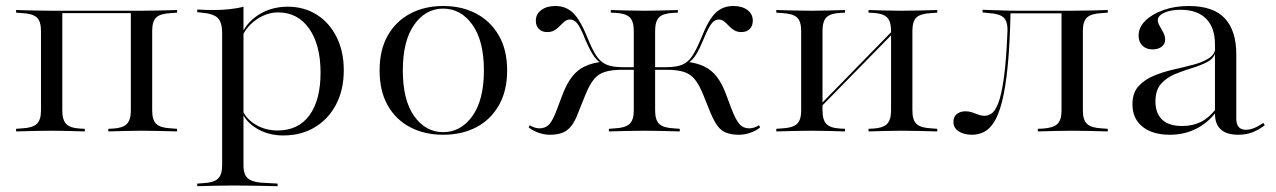

<svg xmlns="http://www.w3.org/2000/svg" viewBox="-20 -447 4340 653"><path d="M461.3 -2.4Q432.3 -2.4 405.6 -1.6Q379 -0.8 348.4 0V-8.9L363.7 -9.7Q396.8 -11.3 410.9 -25Q425 -38.7 425 -71V-410.5H461.3Q491.9 -410.5 521 -411.3Q550 -412.1 582.3 -412.9V-404L561.3 -402.4Q525.8 -400.8 511.7 -387.9Q497.6 -375 497.6 -341.9V-71Q497.6 -38.7 511.7 -25.4Q525.8 -12.1 561.3 -10.5L582.3 -8.9V0Q550 -0.8 521 -1.6Q491.9 -2.4 461.3 -2.4ZM155.6 -2.4Q124.2 -2.4 95.6 -1.6Q66.9 -0.8 34.7 0V-8.9L55.6 -10.5Q90.3 -12.1 104.8 -25.4Q119.4 -38.7 119.4 -71V-341.9Q119.4 -375 104.8 -387.9Q90.3 -400.8 55.6 -402.4L34.7 -404V-412.9Q66.9 -412.1 95.6 -411.3Q124.2 -410.5 155.6 -410.5H191.9V-71Q191.9 -38.7 205.6 -25Q219.4 -11.3 253.2 -9.7L268.5 -8.9V0Q237.9 -0.8 210.9 -1.6Q183.9 -2.4 155.6 -2.4ZM177.4 -402.4V-410.5H441.9V-402.4Z M771.8 183.9Q740.3 183.9 711.7 184.7Q683.1 185.5 650.8 186.3V177.4L671.8 175.8Q706.5 174.2 721 160.9Q735.5 147.6 735.5 115.3V-206.5H808.1V115.3Q808.1 137.1 814.9 149.6Q821.8 162.1 837.9 168.1Q854 174.2 881.5 175L924.2 177.4V186.3Q896.8 185.5 871.4 185.1Q846 184.7 821.8 184.3Q797.6 183.9 771.8 183.9ZM958.9 -424.2Q1014.5 -424.2 1057.7 -396.8Q1100.8 -369.4 1125 -320.6Q1149.2 -271.8 1149.2 -208.1Q1149.2 -141.9 1123.4 -92.3Q1097.6 -42.7 1051.2 -14.5Q1004.8 13.7 943.5 13.7Q891.9 13.7 852.4 -10.5Q812.9 -34.7 801.6 -70.2L803.2 -77.4Q813.7 -45.2 847.6 -24.2Q881.5 -3.2 924.2 -3.2Q994.4 -3.2 1032.3 -54.8Q1070.2 -106.5 1070.2 -200Q1070.2 -294.4 1031.5 -349.6Q992.7 -404.8 925.8 -404.8Q886.3 -404.8 850 -379Q813.7 -353.2 796.8 -308.1L795.2 -316.1Q813.7 -366.9 857.7 -395.6Q901.6 -424.2 958.9 -424.2ZM735.5 -206.5V-335.5Q735.5 -371 720.6 -385.9Q705.6 -400.8 665.3 -404L650.8 -405.6V-414.5Q670.2 -413.7 681 -413.3Q691.9 -412.9 704 -412.9Q733.9 -412.9 760.5 -415.7Q787.1 -418.5 808.1 -424.2V-414.5V-206.5Z M1487.1 11.3Q1424.2 11.3 1375.4 -14.1Q1326.6 -39.5 1298.8 -88.3Q1271 -137.1 1271 -207.3Q1271 -277.4 1298.8 -326.2Q1326.6 -375 1375.4 -400.8Q1424.2 -426.6 1487.1 -426.6Q1550.8 -426.6 1599.6 -400.8Q1648.4 -375 1676.6 -326.2Q1704.8 -277.4 1704.8 -207.3Q1704.8 -137.9 1676.6 -88.7Q1648.4 -39.5 1599.6 -14.1Q1550.8 11.3 1487.1 11.3ZM1487.1 2.4Q1547.6 2.4 1586.7 -52.4Q1625.8 -107.3 1625.8 -207.3Q1625.8 -308.1 1586.7 -362.9Q1547.6 -417.7 1487.1 -417.7Q1427.4 -417.7 1388.7 -362.9Q1350 -308.1 1350 -207.3Q1350 -106.5 1388.7 -52Q1427.4 2.4 1487.1 2.4Z M2493.5 11.3Q2467.7 11.3 2450 4.4Q2432.3 -2.4 2420.2 -19Q2408.1 -35.5 2396 -64.5L2372.6 -122.6Q2358.1 -158.9 2342.7 -177.4Q2327.4 -196 2304.8 -202.8Q2282.3 -209.7 2245.2 -209.7H2193.5V-218.5H2246Q2280.6 -218.5 2301.2 -227.4Q2321.8 -236.3 2335.5 -258.1Q2349.2 -279.8 2365.3 -318.5Q2389.5 -379.8 2413.7 -403.2Q2437.9 -426.6 2474.2 -426.6Q2504 -426.6 2522.2 -412.9Q2540.3 -399.2 2540.3 -376.6Q2540.3 -358.9 2529.8 -348.4Q2519.4 -337.9 2501.6 -337.9Q2487.1 -337.9 2476.6 -344.4Q2466.1 -350.8 2458.5 -359.3Q2450.8 -367.7 2442.7 -374.2Q2434.7 -380.6 2424.2 -380.6Q2415.3 -380.6 2407.3 -374.2Q2399.2 -367.7 2390.7 -352.4Q2382.3 -337.1 2371.8 -311.3Q2359.7 -281.5 2348 -262.5Q2336.3 -243.5 2321.8 -233.9L2313.7 -237.1Q2350 -233.1 2375 -221Q2400 -208.9 2417.3 -186.7Q2434.7 -164.5 2447.6 -130.6L2468.5 -75Q2483.1 -37.9 2495.6 -24.2Q2508.1 -10.5 2528.2 -10.5Q2544.4 -10.5 2561.3 -21L2565.3 -13.7Q2551.6 -2.4 2532.3 4.4Q2512.9 11.3 2493.5 11.3ZM1849.2 11.3Q1831.5 11.3 1811.7 4.4Q1791.9 -2.4 1778.2 -13.7L1781.5 -21Q1799.2 -10.5 1814.5 -10.5Q1835.5 -10.5 1848 -24.2Q1860.5 -37.9 1874.2 -75L1895.2 -130.6Q1908.9 -164.5 1926.2 -186.7Q1943.5 -208.9 1968.5 -221Q1993.5 -233.1 2029 -237.1L2021.8 -233.9Q2007.3 -243.5 1995.6 -262.5Q1983.9 -281.5 1971 -311.3Q1961.3 -337.1 1952.8 -352.4Q1944.4 -367.7 1936.3 -374.2Q1928.2 -380.6 1918.5 -380.6Q1908.1 -380.6 1900.4 -374.2Q1892.7 -367.7 1884.7 -359.3Q1876.6 -350.8 1866.5 -344.4Q1856.5 -337.9 1841.1 -337.9Q1823.4 -337.9 1812.9 -348.4Q1802.4 -358.9 1802.4 -376.6Q1802.4 -399.2 1821 -412.9Q1839.5 -426.6 1868.5 -426.6Q1904.8 -426.6 1929 -403.2Q1953.2 -379.8 1978.2 -318.5Q1993.5 -279.8 2007.7 -258.1Q2021.8 -236.3 2042.3 -227.4Q2062.9 -218.5 2096.8 -218.5H2150V-209.7H2097.6Q2061.3 -209.7 2038.3 -202.8Q2015.3 -196 2000 -177.4Q1984.7 -158.9 1970.2 -122.6L1946.8 -64.5Q1936.3 -35.5 1923.4 -19Q1910.5 -2.4 1893.1 4.4Q1875.8 11.3 1849.2 11.3ZM2135.5 -206.5V-341.9Q2135.5 -375 2121.4 -388.3Q2107.3 -401.6 2073.4 -403.2L2057.3 -404V-412.9Q2087.9 -412.1 2115.3 -411.3Q2142.7 -410.5 2171.8 -410.5Q2200.8 -410.5 2227.8 -411.3Q2254.8 -412.1 2285.5 -412.9V-404L2269.4 -403.2Q2235.5 -401.6 2221.8 -388.3Q2208.1 -375 2208.1 -341.9V-206.5ZM2171.8 -2.4Q2140.3 -2.4 2111.7 -1.6Q2083.1 -0.8 2050.8 0V-8.9L2071.8 -10.5Q2106.5 -12.1 2121 -25.4Q2135.5 -38.7 2135.5 -71V-206.5H2208.1V-71Q2208.1 -38.7 2222.2 -25.4Q2236.3 -12.1 2271.8 -10.5L2291.9 -8.9V0Q2259.7 -0.8 2231 -1.6Q2202.4 -2.4 2171.8 -2.4Z M3046.8 -2.4Q3017.7 -2.4 2991.1 -1.6Q2964.5 -0.8 2933.9 0V-8.9L2949.2 -9.7Q2982.3 -11.3 2996.4 -25Q3010.5 -38.7 3010.5 -71V-206.5H3083.1V-71Q3083.1 -38.7 3097.2 -25.4Q3111.3 -12.1 3146.8 -10.5L3167.7 -8.9V0Q3135.5 -0.8 3106.5 -1.6Q3077.4 -2.4 3046.8 -2.4ZM2741.1 -2.4Q2709.7 -2.4 2681 -1.6Q2652.4 -0.8 2620.2 0V-8.9L2641.1 -10.5Q2675.8 -12.1 2690.3 -25.4Q2704.8 -38.7 2704.8 -71V-341.9Q2704.8 -375 2690.3 -387.9Q2675.8 -400.8 2641.1 -402.4L2620.2 -404V-412.9Q2652.4 -412.1 2681 -411.3Q2709.7 -410.5 2741.1 -410.5Q2769.4 -410.5 2796.4 -411.3Q2823.4 -412.1 2854 -412.9V-404L2838.7 -403.2Q2804.8 -401.6 2791.1 -388.3Q2777.4 -375 2777.4 -341.9V-71Q2777.4 -38.7 2791.1 -25Q2804.8 -11.3 2838.7 -9.7L2854 -8.9V0Q2823.4 -0.8 2796.4 -1.6Q2769.4 -2.4 2741.1 -2.4ZM3010.5 -206.5V-341.9Q3010.5 -375 2996.4 -388.3Q2982.3 -401.6 2949.2 -403.2L2933.9 -404V-412.9Q2964.5 -412.1 2991.1 -411.3Q3017.7 -410.5 3046.8 -410.5Q3077.4 -410.5 3106.5 -411.3Q3135.5 -412.1 3167.7 -412.9V-404L3146.8 -402.4Q3111.3 -400.8 3097.2 -387.9Q3083.1 -375 3083.1 -341.9V-206.5ZM2735.5 -46 2734.7 -54.8 3041.9 -369.4 3043.5 -360.5Z M3626.6 -2.4Q3596.8 -2.4 3569 -1.6Q3541.1 -0.8 3509.7 0V-8.9L3527.4 -9.7Q3562.1 -12.1 3576.2 -25.4Q3590.3 -38.7 3590.3 -71V-206.5H3662.9V-71Q3662.9 -38.7 3677.4 -25.4Q3691.9 -12.1 3726.6 -10.5L3747.6 -8.9V0Q3715.3 -0.8 3686.7 -1.6Q3658.1 -2.4 3626.6 -2.4ZM3285.5 11.3Q3258.1 11.3 3240.3 -0.4Q3222.6 -12.1 3222.6 -32.3Q3222.6 -50 3234.3 -59.3Q3246 -68.5 3263.7 -68.5Q3275 -68.5 3285.9 -64.9Q3296.8 -61.3 3307.3 -57.3Q3317.7 -53.2 3328.2 -53.2Q3339.5 -53.2 3351.6 -60.5Q3363.7 -67.7 3374.6 -94.8Q3385.5 -121.8 3394 -180.6Q3402.4 -239.5 3406.5 -341.9Q3407.3 -375 3392.7 -387.9Q3378.2 -400.8 3342.7 -402.4L3321.8 -404.8V-413.7Q3354 -412.9 3383.1 -411.7Q3412.1 -410.5 3442.7 -410.5H3626.6Q3658.1 -410.5 3686.7 -411.3Q3715.3 -412.1 3747.6 -412.9V-404L3726.6 -402.4Q3691.9 -400.8 3677.4 -387.9Q3662.9 -375 3662.9 -341.9V-206.5H3590.3V-404L3592.7 -401.6H3412.9L3416.9 -403.2Q3414.5 -296 3407.3 -222.6Q3400 -149.2 3388.3 -102.8Q3376.6 -56.5 3360.9 -31.9Q3345.2 -7.3 3326.2 2Q3307.3 11.3 3285.5 11.3Z M4112.1 -206.5V-296.8Q4112.1 -353.2 4081.9 -383.5Q4051.6 -413.7 3995.2 -413.7Q3961.3 -413.7 3939.5 -403.6Q3917.7 -393.5 3917.7 -378.2Q3917.7 -369.4 3924.2 -358.5Q3930.6 -347.6 3936.7 -335.9Q3942.7 -324.2 3942.7 -312.1Q3942.7 -297.6 3931 -288.3Q3919.4 -279 3899.2 -279Q3878.2 -279 3865.3 -291.9Q3852.4 -304.8 3852.4 -325.8Q3852.4 -354 3875.4 -376.6Q3898.4 -399.2 3937.1 -412.9Q3975.8 -426.6 4022.6 -426.6Q4106.5 -426.6 4145.6 -384.7Q4184.7 -342.7 4184.7 -262.1V-206.5ZM3958.9 11.3Q3900 11.3 3865.7 -16.1Q3831.5 -43.5 3831.5 -92.7Q3831.5 -130.6 3851.6 -153.2Q3871.8 -175.8 3903.6 -189.1Q3935.5 -202.4 3971 -210.5Q4006.5 -218.5 4038.7 -227Q4071 -235.5 4091.9 -249.2Q4112.9 -262.9 4113.7 -286.3L4114.5 -270.2Q4108.1 -247.6 4085.5 -235.9Q4062.9 -224.2 4033.5 -215.3Q4004 -206.5 3975.8 -194.8Q3947.6 -183.1 3928.6 -161.7Q3909.7 -140.3 3909.7 -101.6Q3909.7 -62.1 3932.3 -40.3Q3954.8 -18.5 4000.8 -18.5Q4036.3 -18.5 4064.1 -32.3Q4091.9 -46 4115.3 -76.6L4116.1 -66.1Q4087.1 -28.2 4047.2 -8.5Q4007.3 11.3 3958.9 11.3ZM4184.7 -43.5Q4184.7 -25 4192.7 -15.3Q4200.8 -5.6 4216.9 -5.6Q4230.6 -5.6 4244.8 -11.3Q4258.9 -16.9 4276.6 -29L4281.5 -21Q4258.9 -4 4237.9 3.6Q4216.9 11.3 4191.9 11.3Q4151.6 11.3 4131.9 -6.9Q4112.1 -25 4112.1 -60.5V-206.5H4184.7Z"/></svg>

Font: Playfair 144pt SemiExpanded Light
Style: Regular
Weight: 300
Width: 6
Designer: Claus Eggers Sørensen
Foundry: Claus Eggers Sørensen
Version: Version 2.203